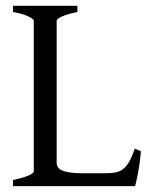

<svg xmlns="http://www.w3.org/2000/svg" viewBox="-20 -635 516 655"><path d="M460.9 -119.1Q457 -76.7 450.9 -45.4Q444.8 -14.2 440.9 0H24.4V-21Q57.6 -27.8 76.4 -35.9Q95.2 -43.9 95.2 -50.8V-564Q95.2 -569.8 77.4 -578.6Q59.6 -587.4 24.4 -594.2V-615.2H244.1V-594.2Q210.9 -587.4 192.1 -579.1Q173.3 -570.8 173.3 -564V-80.1Q173.3 -71.3 177.5 -64.7Q181.6 -58.1 191.9 -53.5Q202.1 -48.8 219.7 -46.4Q237.3 -43.9 264.2 -43.9H334Q356.4 -43.9 371.8 -46.4Q387.2 -48.8 398.9 -57.4Q410.6 -65.9 420.2 -82.5Q429.7 -99.1 439.9 -127.9Z"/></svg>

Font: Gentium Plus Cyr
Style: Regular
Weight: 400
Designer: J. Victor Gaultney, Annie Olsen, Iska Routamaa, Becca Hirsbrunner
Foundry: SIL International
Version: Version 5.000